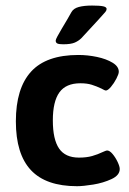

<svg xmlns="http://www.w3.org/2000/svg" viewBox="-20 -657 461 685"><path d="M36.6 0ZM36.6 -224.1Q36.6 -341.8 90.8 -401.4Q145 -460.9 259.8 -460.9Q292.5 -460.9 325.9 -453.9Q359.4 -446.8 381.6 -433.3Q403.8 -419.9 403.8 -400.9Q403.8 -393.1 395.3 -376.5Q386.7 -359.9 375.7 -346.9Q364.7 -334 357.4 -334Q354 -334 342.3 -340.8Q323.7 -349.6 307.1 -354.7Q290.5 -359.9 266.6 -359.9Q215.3 -359.9 191.9 -327.4Q168.5 -294.9 168.5 -227.5Q168.5 -159.7 190.7 -127.2Q212.9 -94.7 261.7 -94.7Q288.6 -94.7 308.6 -100.3Q328.6 -106 346.7 -114.7Q350.1 -116.2 355 -118.2Q359.9 -120.1 362.3 -120.1Q371.1 -120.1 381.6 -107.7Q392.1 -95.2 399.7 -79.1Q407.2 -63 407.2 -54.2Q407.2 -31.7 377.9 -18.1Q348.6 -4.4 312.5 1.5Q276.4 7.3 254.9 7.3Q144 7.3 90.3 -50Q36.6 -107.4 36.6 -224.1ZM178.7 -512.2Q178.7 -516.1 184.8 -527.3Q190.9 -538.6 200.7 -555.2Q222.2 -590.8 234.9 -613.8Q242.2 -627 261 -632.1Q279.8 -637.2 308.6 -637.2Q335.9 -637.2 348.1 -634.5Q360.4 -631.8 360.4 -625Q360.4 -620.1 356 -614.5Q351.6 -608.9 329.6 -585L270.5 -521Q260.7 -511.2 246.8 -505.1Q232.9 -499 205.6 -499Q189.9 -499 184.3 -502Q178.7 -504.9 178.7 -512.2Z"/></svg>

Font: Jaldi
Style: Bold
Weight: 400
Designer: Pablo Cosgaya and Nicolas Silva
Foundry: Omnibus-Type
Version: Version 1.007